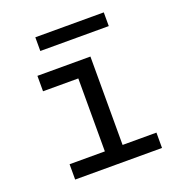

<svg xmlns="http://www.w3.org/2000/svg" viewBox="-128 -812 856 919"><g transform="rotate(-20 300.0 -352.5)"><path d="M99.1 -528.3V-449.7H278.8V-78.1H99.1V0H541.5V-78.1H369.1V-528.3ZM501.5 -635.3V-705.1H152.8V-635.3Z"/></g></svg>

Font: RobotoMono Nerd Font
Style: Regular
Weight: 400
Monospace: yes
Designer: Google
Version: Version 3.000;Nerd Fonts 3.2.1